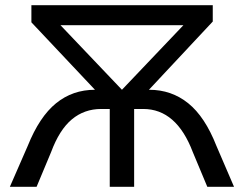

<svg xmlns="http://www.w3.org/2000/svg" viewBox="-20 -720 940 740"><path d="M882 0H779L723 -134Q660 -300 532 -300H497V0H403V-300H370Q305 -300 257 -260Q209 -220 177 -134L121 0H18L87 -158Q132 -270 196 -322Q260 -374 346 -374L101 -634V-700H800V-637L554 -374H555Q641 -374 705.5 -322Q770 -270 814 -158ZM450 -374 687 -623H213Z"/></svg>

Font: CMG Sans Medium
Style: Regular
Weight: 500
Designer: Julieta Ulanovsky
Foundry: Julieta Ulanovsky
Version: Version 7.200